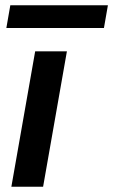

<svg xmlns="http://www.w3.org/2000/svg" viewBox="-20 -706 428 726"><path d="M23 0 113 -512H233L143 0ZM4 -600 19 -686H388L373 -600Z"/></svg>

Font: DM Sans 12pt SemiBold
Style: Italic
Weight: 600
Italic angle: -10°
Version: Version 4.004;gftools[0.9.30]